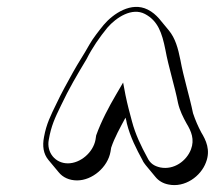

<svg xmlns="http://www.w3.org/2000/svg" viewBox="-20 -738 630 563"><path d="M304 -293 306 -305C316 -335 333 -365 348 -393C350 -387 351 -382 352 -376C362 -336 380 -301 398 -268C400 -263 404 -258 407 -254L436 -219C445 -208 458 -200 474 -197C522 -187 569 -221 584 -262C598 -298 584 -327 570 -350C561 -367 553 -385 546 -406C536 -455 518 -512 509 -562C502 -597 494 -626 475 -649L446 -684C437 -694 427 -703 413 -710C365 -734 312 -698 284 -665C271 -649 252 -625 242 -607C226 -578 210 -555 194 -526C176 -493 162 -469 145 -433C129 -400 116 -375 109 -336C104 -310 107 -287 122 -269L152 -233C164 -218 183 -209 206 -209C251 -209 296 -248 304 -293ZM260 -328C253 -291 216 -259 179 -259C142 -259 116 -291 123 -328C130 -369 141 -392 159 -429C182 -478 207 -520 234 -565C250 -597 272 -629 295 -657C321 -687 367 -717 405 -697C443 -677 455 -642 465 -592C474 -542 493 -483 502 -436C507 -414 517 -394 527 -376C541 -353 551 -329 540 -300C527 -266 490 -239 450 -247C432 -251 420 -259 412 -276C394 -309 377 -344 367 -382C360 -408 354 -430 348 -459L341 -496L320 -460C300 -426 277 -383 262 -341Z"/></svg>

Font: Blanket
Style: PosterObl
Weight: 900
Foundry: Cannot Into Space Fonts
Version: Version 0.9